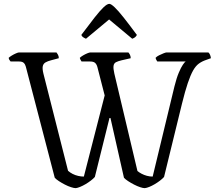

<svg xmlns="http://www.w3.org/2000/svg" viewBox="-20 -976 1127 996"><path d="M373 0Q364 0 348.5 -5Q333 -10 316.5 -18.5Q300 -27 285.5 -36.5Q271 -46 264 -54L114 -630Q111 -642 103.5 -649.5Q96 -657 79 -657H35Q32 -661 29 -665Q26 -669 25 -676Q30 -681 40.5 -687.5Q51 -694 62.5 -699Q74 -704 79 -704H273Q276 -700 280.5 -692.5Q285 -685 285 -674L244 -663Q228 -659 216.5 -652.5Q205 -646 202 -633Q199 -620 205 -595L333 -90Q343 -81 356.5 -74Q370 -67 385.5 -63.5Q401 -60 415 -60L523 -481L485 -629Q481 -643 473 -650Q465 -657 447 -657H403Q401 -661 398 -665.5Q395 -670 394 -676Q400 -682 411 -688.5Q422 -695 433 -699.5Q444 -704 449 -704H646Q649 -701 653.5 -693Q658 -685 658 -674L610 -663Q593 -659 582 -653.5Q571 -648 569 -634.5Q567 -621 573 -595L693 -89Q701 -82 714 -75Q727 -68 742 -64Q757 -60 772 -60L885 -528Q896 -572 907.5 -599Q919 -626 928.5 -640Q938 -654 943 -657H796Q795 -659 792 -663.5Q789 -668 787 -676Q793 -683 805 -689Q817 -695 828.5 -699.5Q840 -704 844 -704H1061Q1066 -700 1069.5 -692Q1073 -684 1074 -674L1049 -665Q1028 -658 1011.5 -646Q995 -634 981.5 -610Q968 -586 954 -544.5Q940 -503 924 -438L831 -58Q823 -49 810 -39Q797 -29 782.5 -20.5Q768 -12 754.5 -6.5Q741 -1 731 0Q722 0 707 -5Q692 -10 675.5 -18.5Q659 -27 644.5 -36.5Q630 -46 623 -54L553 -364H548L472 -58Q464 -49 451 -39Q438 -29 423.5 -20.5Q409 -12 395.5 -6.5Q382 -1 373 0ZM426 -775Q417 -779 410.5 -783.5Q404 -788 402 -795Q443 -850 471 -885.5Q499 -921 517.5 -938.5Q536 -956 547 -956Q556 -956 574.5 -938.5Q593 -921 621.5 -885Q650 -849 690 -795Q688 -790 682.5 -784.5Q677 -779 666 -775L546 -875Z"/></svg>

Font: Texturina Medium 12pt ExtraLight
Style: Regular
Weight: 250
Version: Version 1.002